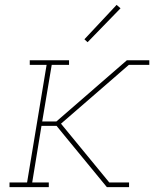

<svg xmlns="http://www.w3.org/2000/svg" viewBox="-20 -767 640 787"><path d="M19 0V-19H91L171 -501H102V-520H263V-501H192L153 -269H211L500 -520H592V-501H508L230 -260L428 -19H509V0H418L238 -219L212 -251H150L112 -19H180V0ZM339 -594 326 -606 458 -747 474 -733Z"/></svg>

Font: Iosevka Etoile Thin Oblique
Style: Regular
Weight: 100
Italic angle: -9°
Designer: Belleve Invis
Foundry: Belleve Invis
Version: Version 15.5.2; ttfautohint (v1.8.4)